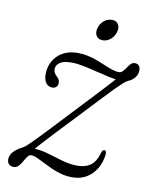

<svg xmlns="http://www.w3.org/2000/svg" viewBox="-72 -646 568 710"><g transform="rotate(10 212.0 -291.5)"><path d="M81.5 -59Q95.5 -75.5 114 -95.8Q132.5 -116 160.5 -146Q188.5 -176 230 -219.5Q269.5 -261.5 297.2 -291Q325 -320.5 343 -338.8Q361 -357 371.5 -366.5Q382 -376 387.5 -378Q405 -385.5 414.2 -397.5Q423.5 -409.5 423.5 -424Q423.5 -435 418.2 -441.5Q413 -448 403.5 -448Q395.5 -448 390.2 -443.8Q385 -439.5 380.5 -433Q376 -426.5 371.5 -420.2Q367 -414 362 -409.5Q357 -405 350 -405Q338 -405 324.5 -409.5Q311 -414 295.8 -420.5Q280.5 -427 263.5 -433.5Q246.5 -440 227.5 -444.2Q208.5 -448.5 187.5 -448.5Q155.5 -448.5 132.2 -435.2Q109 -422 96.8 -399.5Q84.5 -377 84.5 -350Q84.5 -328.5 93.8 -317.2Q103 -306 117 -306Q126.5 -306 132.2 -311.8Q138 -317.5 138 -326.5Q138 -332.5 135.8 -338Q133.5 -343.5 127.5 -348.5Q120 -355.5 117 -361.5Q114 -367.5 114 -374Q114 -390 128 -399.8Q142 -409.5 172 -409.5Q192 -409.5 216.8 -404.5Q241.5 -399.5 267.2 -393Q293 -386.5 315.8 -381.5Q338.5 -376.5 354.5 -376.5L353 -390Q347 -380.5 328.5 -360Q310 -339.5 279 -306.8Q248 -274 205 -228Q166.5 -187 139.5 -158.2Q112.5 -129.5 94.5 -111Q76.5 -92.5 65.8 -82.5Q55 -72.5 49 -69.5Q34.5 -62.5 24.2 -54.2Q14 -46 8.5 -36.5Q3 -27 3 -17Q3 -5 9.5 1.5Q16 8 27 8Q36 8 42.5 2.5Q49 -3 54.2 -11Q59.5 -19 64 -27.2Q68.5 -35.5 73.5 -40.8Q78.5 -46 85 -46Q94 -46 106.5 -40.5Q119 -35 134.2 -27Q149.5 -19 167.2 -11Q185 -3 205 2.5Q225 8 247.5 8Q278 8 300.8 -5.8Q323.5 -19.5 337.5 -43.2Q351.5 -67 355 -97.5Q355 -104.5 353.2 -108Q351.5 -111.5 348 -111.5Q345 -112 342 -109.5Q339 -107 337.5 -101.5Q327 -64.5 307.5 -51Q288 -37.5 258 -37.5Q230.5 -37.5 200.8 -46.2Q171 -55 142 -63.5Q113 -72 87 -72ZM270 -510.5Q253.5 -510.5 246.2 -522.5Q239 -534.5 243.5 -551Q248 -568 261.2 -579.5Q274.5 -591 291.5 -591Q308 -591 315.2 -579.5Q322.5 -568 318 -551Q314 -534.5 300.5 -522.5Q287 -510.5 270 -510.5Z"/></g></svg>

Font: Fraunces 72pt Soft Wonky ExtraLight
Style: Italic
Weight: 250
Italic angle: -16°
Version: Version 1.000;[b76b70a41]